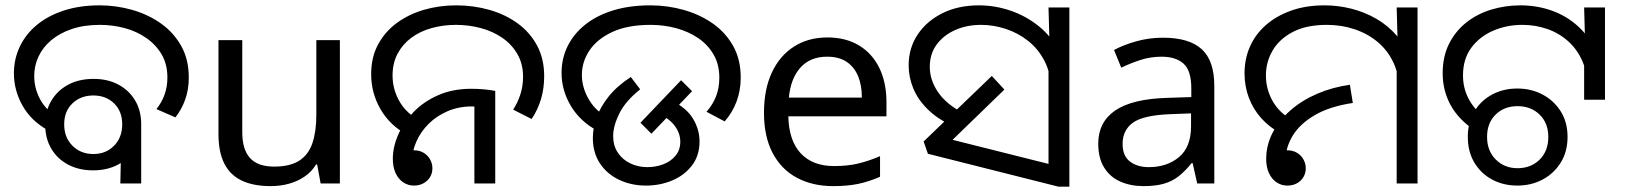

<svg xmlns="http://www.w3.org/2000/svg" viewBox="-20 -686 6084 718"><path d="M328 -49Q275 -49 234.5 -70.5Q194 -92 171.5 -130.5Q149 -169 149 -220Q149 -271 172 -309.5Q195 -348 235.5 -369.5Q276 -391 330 -391Q383 -391 423 -369.5Q463 -348 485.5 -310Q508 -272 508 -222Q508 -171 485.5 -132Q463 -93 422.5 -71Q382 -49 328 -49ZM329 -110Q376 -110 406.5 -141Q437 -172 437 -221Q437 -270 406.5 -299.5Q376 -329 329 -329Q282 -329 251 -299.5Q220 -270 220 -221Q220 -172 251 -141Q282 -110 329 -110ZM161 -198Q97 -233 64.5 -290.5Q32 -348 32 -412Q32 -465 54 -511.5Q76 -558 117.5 -592.5Q159 -627 218.5 -646.5Q278 -666 353 -666Q415 -666 474.5 -649Q534 -632 581.5 -598.5Q629 -565 657.5 -514.5Q686 -464 686 -396Q686 -351 672.5 -313.5Q659 -276 636 -247L565 -278Q585 -303 595.5 -332.5Q606 -362 606 -396Q606 -446 584.5 -482.5Q563 -519 527 -544Q491 -569 446 -581Q401 -593 354 -593Q294 -593 248.5 -577.5Q203 -562 171.5 -535.5Q140 -509 124 -474.5Q108 -440 108 -402Q108 -358 128 -318.5Q148 -279 185 -256L161 -198ZM434 -187 508 -222V0H430Z M1251 -536V0H1179L1166 -71H1162Q1145 -43 1118 -25Q1091 -7 1059 1.5Q1027 10 992 10Q928 10 884.5 -10.5Q841 -31 819 -74Q797 -117 797 -185V-536H886V-191Q886 -127 915 -95Q944 -63 1005 -63Q1065 -63 1099.5 -85.5Q1134 -108 1148.5 -151.5Q1163 -195 1163 -257V-536Z M1503 -182Q1438 -217 1403 -277.5Q1368 -338 1368 -409Q1368 -472 1394 -520Q1420 -568 1464.5 -600.5Q1509 -633 1566 -649.5Q1623 -666 1686 -666Q1751 -666 1810.5 -649Q1870 -632 1916 -598.5Q1962 -565 1988.5 -515.5Q2015 -466 2015 -401Q2015 -355 2003 -315Q1991 -275 1968 -241L1899 -276Q1916 -302 1926 -333Q1936 -364 1936 -399Q1936 -447 1915 -483.5Q1894 -520 1858.5 -544.5Q1823 -569 1778 -581Q1733 -593 1685 -593Q1637 -593 1594 -581Q1551 -569 1518.5 -545Q1486 -521 1467 -485.5Q1448 -450 1448 -404Q1448 -355 1471 -312Q1494 -269 1537 -243L1503 -182ZM1528 8Q1506 8 1488 -4Q1470 -16 1459.5 -38.5Q1449 -61 1449 -92Q1449 -136 1469 -182Q1489 -228 1526.5 -267Q1564 -306 1618.5 -330Q1673 -354 1742 -354Q1764 -354 1788.5 -352Q1813 -350 1832 -346V0H1754V-310L1799 -283Q1784 -286 1770.5 -287Q1757 -288 1745 -288Q1695 -288 1653.5 -270Q1612 -252 1582.5 -222.5Q1553 -193 1537 -156.5Q1521 -120 1521 -84Q1521 -69 1528 -56.5Q1535 -44 1543 -33L1485 -96Q1487 -106 1493.5 -112Q1500 -118 1509 -121Q1518 -124 1527 -124Q1549 -124 1564.5 -114.5Q1580 -105 1588.5 -89.5Q1597 -74 1597 -57Q1597 -38 1588 -23.5Q1579 -9 1563.5 -0.5Q1548 8 1528 8Z M2216 -196Q2150 -231 2115 -289.5Q2080 -348 2080 -414Q2080 -467 2102.5 -513Q2125 -559 2168 -593.5Q2211 -628 2272.5 -647Q2334 -666 2412 -666Q2476 -666 2536.5 -649Q2597 -632 2645 -598.5Q2693 -565 2721.5 -514.5Q2750 -464 2750 -396Q2750 -348 2734.5 -306.5Q2719 -265 2690 -232L2622 -268Q2646 -295 2658 -326.5Q2670 -358 2670 -395Q2670 -445 2648.5 -482Q2627 -519 2591 -543.5Q2555 -568 2509 -580.5Q2463 -593 2413 -593Q2327 -593 2270 -566.5Q2213 -540 2184.5 -497.5Q2156 -455 2156 -406Q2156 -361 2179.5 -318.5Q2203 -276 2243 -253L2216 -196ZM2197 -170Q2197 -207 2211 -246.5Q2225 -286 2256 -325Q2287 -364 2339 -398L2374 -352Q2319 -308 2296 -261.5Q2273 -215 2273 -177Q2273 -141 2290.5 -115Q2308 -89 2337 -75Q2366 -61 2401 -61Q2432 -61 2460 -71.5Q2488 -82 2506 -103.5Q2524 -125 2524 -156Q2524 -187 2504 -214.5Q2484 -242 2441 -263L2492 -310Q2548 -282 2572 -241.5Q2596 -201 2596 -157Q2596 -104 2567.5 -67Q2539 -30 2493.5 -11Q2448 8 2396 8Q2341 8 2295.5 -13.5Q2250 -35 2223.5 -75Q2197 -115 2197 -170ZM2375 -227 2527 -386 2568 -345 2416 -186Z M3074 -546Q3143 -546 3192.5 -516Q3242 -486 3268.5 -431.5Q3295 -377 3295 -304V-251H2928Q2930 -160 2974.5 -112.5Q3019 -65 3099 -65Q3150 -65 3189.5 -74.5Q3229 -84 3271 -102V-25Q3230 -7 3190 1.5Q3150 10 3095 10Q3019 10 2960.5 -21Q2902 -52 2869.5 -113.5Q2837 -175 2837 -264Q2837 -352 2866.5 -415Q2896 -478 2949.5 -512Q3003 -546 3074 -546ZM3073 -474Q3010 -474 2973.5 -433.5Q2937 -393 2930 -321H3203Q3203 -367 3189 -401Q3175 -435 3146.5 -454.5Q3118 -474 3073 -474Z M3538 -217Q3485 -242 3449 -277.5Q3413 -313 3395.5 -355Q3378 -397 3378 -442Q3378 -506 3411.5 -556.5Q3445 -607 3504 -636.5Q3563 -666 3641 -666Q3701 -666 3759.5 -646Q3818 -626 3866.5 -586.5Q3915 -547 3943.5 -487Q3972 -427 3972 -347L3911 -344Q3911 -408 3887.5 -455Q3864 -502 3825.5 -532.5Q3787 -563 3741 -578Q3695 -593 3649 -593Q3595 -593 3551.5 -573.5Q3508 -554 3482.5 -519Q3457 -484 3457 -436Q3457 -387 3487.5 -342Q3518 -297 3579 -265L3538 -217ZM3901 -482 3905 -510 3901 -658H3979V12H3938L3450 -111L3434 -157L3689 -402L3736 -351L3506 -128L3499 -174L3961 -58L3901 -6Z M4329 -545Q4427 -545 4474 -502Q4521 -459 4521 -365V0H4457L4440 -76H4436Q4413 -47 4388.5 -27.5Q4364 -8 4332.5 1Q4301 10 4256 10Q4208 10 4169.5 -7Q4131 -24 4109 -59.5Q4087 -95 4087 -149Q4087 -229 4150 -272.5Q4213 -316 4344 -320L4435 -323V-355Q4435 -422 4406 -448Q4377 -474 4324 -474Q4282 -474 4244 -461.5Q4206 -449 4173 -433L4146 -499Q4181 -518 4229 -531.5Q4277 -545 4329 -545ZM4355 -259Q4255 -255 4216.5 -227Q4178 -199 4178 -148Q4178 -103 4205.5 -82Q4233 -61 4276 -61Q4344 -61 4389 -98.5Q4434 -136 4434 -214V-262Z M4772 -186Q4728 -209 4697 -243.5Q4666 -278 4650 -321Q4634 -364 4634 -412Q4634 -465 4654 -511Q4674 -557 4713 -591.5Q4752 -626 4807.5 -646Q4863 -666 4933 -666Q4984 -666 5033.5 -653.5Q5083 -641 5126.5 -616Q5170 -591 5203.5 -552.5Q5237 -514 5256 -463Q5275 -412 5275 -347L5213 -344Q5213 -404 5191.5 -450.5Q5170 -497 5132.5 -528.5Q5095 -560 5046 -576.5Q4997 -593 4942 -593Q4865 -593 4814.5 -566.5Q4764 -540 4739 -497Q4714 -454 4714 -404Q4714 -355 4737 -312Q4760 -269 4803 -243L4772 -186ZM5203 -471 5207 -511 5203 -658H5281V0H5203ZM4794 8Q4772 8 4754 -4Q4736 -16 4725.5 -38.5Q4715 -61 4715 -91Q4715 -143 4739 -189.5Q4763 -236 4806 -273.5Q4849 -311 4906 -335.5Q4963 -360 5028 -369L5039 -301Q4952 -288 4896 -255Q4840 -222 4813.5 -177.5Q4787 -133 4787 -84Q4787 -70 4793.5 -56Q4800 -42 4808 -30L4729 -64Q4729 -93 4747.5 -108.5Q4766 -124 4793 -124Q4815 -124 4830.5 -114.5Q4846 -105 4854.5 -89.5Q4863 -74 4863 -57Q4863 -29 4843.5 -10.5Q4824 8 4794 8Z M5496 -198Q5435 -238 5405 -292.5Q5375 -347 5375 -412Q5375 -475 5399 -522.5Q5423 -570 5463.5 -602Q5504 -634 5556.5 -650Q5609 -666 5666 -666Q5727 -666 5782.5 -646.5Q5838 -627 5881.5 -587.5Q5925 -548 5950 -488.5Q5975 -429 5975 -348H5918Q5918 -410 5898 -456Q5878 -502 5843.5 -532.5Q5809 -563 5765 -578Q5721 -593 5673 -593Q5615 -593 5564.5 -571.5Q5514 -550 5482.5 -508Q5451 -466 5451 -404Q5451 -358 5470.5 -319.5Q5490 -281 5524 -254L5496 -198ZM5904 -475 5908 -513 5904 -658H5982V-313H5904ZM5654 8Q5602 8 5560 -14.5Q5518 -37 5493.5 -78Q5469 -119 5469 -174Q5469 -229 5493.5 -269.5Q5518 -310 5560 -332.5Q5602 -355 5654 -355Q5706 -355 5748.5 -332.5Q5791 -310 5816.5 -269.5Q5842 -229 5842 -174Q5842 -119 5816.5 -78Q5791 -37 5748.5 -14.5Q5706 8 5654 8ZM5655 -57Q5705 -57 5737.5 -89Q5770 -121 5770 -174Q5770 -226 5737.5 -257.5Q5705 -289 5655 -289Q5605 -289 5573 -257.5Q5541 -226 5541 -174Q5541 -122 5573.5 -89.5Q5606 -57 5655 -57Z"/></svg>

Font: loriya85
Style: Book
Weight: 400
Designer: Jelle Bosma - Monotype Design Team
Foundry: Monotype Imaging Inc.
Version: Version 2.003